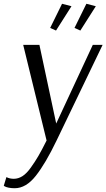

<svg xmlns="http://www.w3.org/2000/svg" viewBox="-37 -738 564 1018"><path d="M292 -718 342 -705 260 -576 229 -590ZM421 -718 471 -705 389 -576 358 -590ZM-3 201Q14 210 36 210Q60 210 82 196Q104 182 126.5 150.5Q149 119 166.5 89Q184 59 210 7L86 -500H172L261 -83L455 -500H507L263 7Q205 128 153 194Q101 260 41 260Q23 260 8.5 257Q-6 254 -12 250L-17 247Z"/></svg>

Font: Arsenal
Style: Italic
Weight: 400
Italic angle: -9.10001°
Designer: Andrij Shevchenko
Foundry: Stairsfor
Version: Version 2.001;PS 002.001;hotconv 1.0.88;makeotf.lib2.5.64775